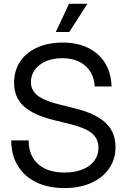

<svg xmlns="http://www.w3.org/2000/svg" viewBox="-20 -959 654 991"><path d="M312.5 11.7Q228.5 11.7 167 -18.3Q105.5 -48.3 71.8 -103.5Q38.1 -158.7 38.1 -234.4H127.9Q127.9 -156.2 176.5 -112.3Q225.1 -68.4 312.5 -68.4Q365.7 -68.4 405 -84Q444.3 -99.6 466.3 -128.4Q488.3 -157.2 488.3 -196.3Q488.3 -241.7 455.6 -270Q422.9 -298.3 344.2 -317.9L262.7 -337.9Q151.4 -365.2 102.1 -411.1Q52.7 -457 52.7 -531.2Q52.7 -594.2 83.7 -640.9Q114.7 -687.5 171.4 -713.4Q228 -739.3 303.7 -739.3Q379.4 -739.3 435.3 -711.7Q491.2 -684.1 522.5 -633.3Q553.7 -582.5 555.7 -512.7H468.8Q464.8 -581.1 419.9 -619.9Q375 -658.7 300.8 -658.7Q253.9 -658.7 217.5 -643.1Q181.2 -627.4 160.4 -599.6Q139.6 -571.8 139.6 -535.6Q139.6 -493.2 173.1 -466.6Q206.5 -439.9 285.6 -419.9L368.2 -399.4Q474.6 -373 525.4 -324.7Q576.2 -276.4 576.2 -200.2Q576.2 -137.2 543.2 -89.4Q510.3 -41.5 450.9 -14.9Q391.6 11.7 312.5 11.7ZM268.1 -793.9 336.4 -939.5H431.2L337.4 -793.9Z"/></svg>

Font: Inter Khmer Looped
Style: Regular
Weight: 400
Designer: Rasmus Andersson, Sovichet Tep
Foundry: Anagata Design
Version: Version 1.000